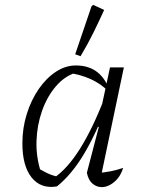

<svg xmlns="http://www.w3.org/2000/svg" viewBox="-20 -763 585 789"><path d="M214 3Q148 14 110 -33.5Q72 -81 72 -174Q72 -237 90 -294.5Q108 -352 139 -397Q170 -442 209.5 -468Q249 -494 292 -494Q387 -494 425 -405L424 -389Q363 -450 258 -464H290Q244 -449 208.5 -407Q173 -365 152.5 -306.5Q132 -248 130 -183Q128 -118 148 -56L125 -79Q149 -64 172 -52.5Q195 -41 223 -36L200 -31Q310 -103 410 -362L427 -350Q376 -215 325 -130Q274 -45 214 3ZM392 -24 379 -52Q408 -54 434 -59Q460 -64 486 -73Q478 -47 464 -30Q450 -13 432.5 -3.5Q415 6 399 6Q377 6 360 -8.5Q343 -23 337 -53L386 -241L380 -243L432 -486H489ZM311 -532 289 -540 356 -737 363 -743 408 -722Q388 -678 364.5 -630Q341 -582 311 -532Z"/></svg>

Font: Piazzolla 8pt ExtraLight
Style: Italic
Weight: 250
Italic angle: -11.3°
Designer: Juan Pablo del Peral
Foundry: Huerta Tipografica
Version: Version 2.001